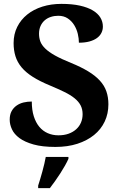

<svg xmlns="http://www.w3.org/2000/svg" viewBox="-20 -744 626 985"><path d="M264.2 9.8Q196.8 9.8 151.9 -2.9Q106.9 -15.6 79.8 -35.6Q52.7 -55.7 41.3 -80.6Q29.8 -105.5 29.8 -129.9Q29.8 -155.8 39.3 -173.3Q48.8 -190.9 64.7 -202.1Q80.6 -213.4 100.8 -218.3Q121.1 -223.1 143.1 -223.1Q143.1 -180.2 153.3 -147.7Q163.6 -115.2 181.6 -93.5Q199.7 -71.8 224.9 -60.8Q250 -49.8 279.8 -49.8Q309.1 -49.8 332 -58.1Q355 -66.4 371.1 -81.1Q387.2 -95.7 395.5 -115.5Q403.8 -135.3 403.8 -158.2Q403.8 -183.6 393.6 -203.4Q383.3 -223.1 362.5 -240Q341.8 -256.8 310.3 -272.2Q278.8 -287.6 236.8 -305.2Q184.6 -326.7 148.7 -349.4Q112.8 -372.1 90.8 -398.4Q68.8 -424.8 59.3 -455.6Q49.8 -486.3 49.8 -522.9Q49.8 -568.8 68.4 -606Q86.9 -643.1 119.6 -669.4Q152.3 -695.8 197.3 -710Q242.2 -724.1 294.9 -724.1Q350.1 -724.1 390.1 -715.1Q430.2 -706.1 456.3 -690.4Q482.4 -674.8 495.1 -653.6Q507.8 -632.3 507.8 -607.9Q507.8 -590.3 500.2 -575.2Q492.7 -560.1 477.3 -548.8Q461.9 -537.6 438.7 -531.2Q415.5 -524.9 384.8 -524.9Q384.8 -545.9 379.2 -570.1Q373.5 -594.2 360.8 -615Q348.1 -635.7 327.9 -649.4Q307.6 -663.1 278.8 -663.1Q258.8 -663.1 240.7 -657.2Q222.7 -651.4 209.2 -639.6Q195.8 -627.9 188 -610.6Q180.2 -593.3 180.2 -570.8Q180.2 -549.8 187 -531.2Q193.8 -512.7 212.2 -494.9Q230.5 -477.1 262.5 -459.2Q294.4 -441.4 345.2 -420.9Q396.5 -399.9 432.6 -377.9Q468.8 -356 491.9 -330.8Q515.1 -305.7 525.6 -275.6Q536.1 -245.6 536.1 -209Q536.1 -160.6 517.1 -120.4Q498 -80.1 462.4 -51.3Q426.8 -22.5 376.7 -6.3Q326.7 9.8 264.2 9.8ZM175.8 208Q180.7 192.9 186.3 174.3Q191.9 155.8 197.3 136Q202.6 116.2 207.3 96.9Q211.9 77.6 214.8 61H331.1V70.8Q324.2 86.4 313.2 106Q302.2 125.5 289.1 145.8Q275.9 166 262.2 185.5Q248.5 205.1 235.8 221.2H175.8Z"/></svg>

Font: Droid Serif
Style: Bold
Weight: 700
Designer: Monotype Design team
Foundry: Monotype Imaging Inc.
Version: Version 1.03